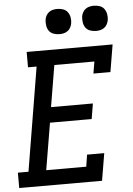

<svg xmlns="http://www.w3.org/2000/svg" viewBox="-63 -1000 725 1046"><g transform="rotate(-5 299.5 -477.0)"><path d="M-1 0V-84H57L151 -651H104V-735H574L549 -586H456L467 -651H248L210 -424H439L425 -340H197L154 -84H373L383 -149H477L452 0ZM491 -816Q474 -816 458.5 -821.5Q443 -827 434 -839.5Q425 -852 422.5 -868.5Q420 -885 422 -902Q424 -913 430 -924Q436 -935 446 -942Q456 -949 467.5 -951.5Q479 -954 491 -954Q507 -954 522.5 -948.5Q538 -943 547 -930.5Q556 -918 559 -901.5Q562 -885 559 -868Q557 -857 551 -846Q545 -835 535 -828Q525 -821 513.5 -818.5Q502 -816 491 -816ZM291 -816Q274 -816 258.5 -821.5Q243 -827 234 -839.5Q225 -852 222.5 -868.5Q220 -885 222 -902Q224 -913 230 -924Q236 -935 246 -942Q256 -949 267.5 -951.5Q279 -954 291 -954Q307 -954 322.5 -948.5Q338 -943 347 -930.5Q356 -918 359 -901.5Q362 -885 359 -868Q357 -857 351 -846Q345 -835 335 -828Q325 -821 313.5 -818.5Q302 -816 291 -816Z"/></g></svg>

Font: Iosevka Etoile Medium Oblique
Style: Regular
Weight: 500
Italic angle: -9°
Designer: Belleve Invis
Foundry: Belleve Invis
Version: Version 15.5.2; ttfautohint (v1.8.4)